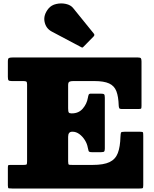

<svg xmlns="http://www.w3.org/2000/svg" viewBox="-20 -1079 880 1099"><path d="M113 -615H48Q32.5 -615 28.8 -619.5Q25 -624 25 -639V-727Q25 -744 31.2 -747Q37.5 -750 53 -750H769Q783.5 -750 786.8 -745Q790 -740 790 -726V-474Q790 -460 787.8 -457.5Q785.5 -455 771 -455H676Q665 -455 662.5 -460.2Q660 -465.5 659.5 -475Q658 -526 646.2 -556.8Q634.5 -587.5 604.8 -601.2Q575 -615 520 -615H399Q384.5 -615 377.2 -611.2Q370 -607.5 370 -591.5V-459Q370 -441 373.5 -435.5Q377 -430 389 -430H391.5Q430 -430 453.5 -457Q477 -484 483 -519Q485 -530.5 487.5 -536.8Q490 -543 500.5 -543H556Q572 -543 576 -539Q580 -535 580 -519V-229Q580 -216 576.5 -212Q573 -208 559 -208H505Q489.5 -208 487.2 -214.8Q485 -221.5 482.5 -234Q478.5 -257 465.2 -277.8Q452 -298.5 433.8 -311.8Q415.5 -325 396 -325H393Q370 -325 370 -296V-155Q370 -137.5 375 -136.2Q380 -135 397 -135H510Q573.5 -135 607.2 -151.2Q641 -167.5 654.5 -203Q668 -238.5 669.5 -296Q670.5 -315 672.5 -320Q674.5 -325 695 -325H780Q797 -325 798.5 -320.8Q800 -316.5 800 -300V-20Q800 -4.5 797 -2.2Q794 0 778 0H50Q35 0 30 -1Q25 -2 25 -18V-119Q25 -132 27.8 -133.5Q30.5 -135 43 -135H113Q129 -135 132 -137.5Q135 -140 135 -156V-596Q135 -609 130.8 -612Q126.5 -615 113 -615ZM444 -809.5 276 -898.5Q242.5 -916.5 235 -954.8Q227.5 -993 257.5 -1030Q274 -1050 302 -1056.2Q330 -1062.5 357.2 -1056.5Q384.5 -1050.5 398.5 -1033L515.5 -888.5Q524.5 -879.5 516 -870.5L459 -812.5Q455 -808 452.2 -807Q449.5 -806 444 -809.5Z"/></svg>

Font: Besley* Fatface
Style: Regular
Weight: 900
Designer: Owen Earl
Foundry: indestructible type*
Version: Version 3.000; ttfautohint (v1.8.3)